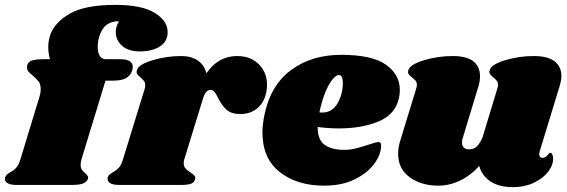

<svg xmlns="http://www.w3.org/2000/svg" viewBox="-66 -759 2327 788"><path d="M622 -627Q622 -589 590.5 -568.5Q559 -548 508 -548Q461 -548 435 -571Q409 -594 409 -628Q409 -649 422 -672Q392 -672 372 -657.5Q352 -643 341 -608Q335 -586 335 -567Q335 -543 343.5 -529.5Q352 -516 368 -516H427Q479 -516 479 -484Q479 -480 477 -472Q471 -450 452.5 -439Q434 -428 397 -428H367L268 -104Q265 -92 265 -83Q265 -70 270 -62.5Q275 -55 284 -48Q291 -41 294 -36.5Q297 -32 295 -25Q290 -12 275 -6Q260 0 229 0H1Q-25 0 -37 -8.5Q-49 -17 -45 -31Q-41 -43 -24 -52Q-9 -60 1 -71Q11 -82 18 -106L96 -362Q101 -377 101 -393Q101 -413 92.5 -424.5Q84 -436 67 -450Q56 -459 50.5 -465.5Q45 -472 45 -481Q44 -500 58.5 -508Q73 -516 114 -516H139Q132 -541 132 -566Q132 -591 141 -618Q160 -669 222.5 -704Q285 -739 408 -739Q515 -739 568.5 -706.5Q622 -674 622 -627Z M1030 -411Q1030 -392 1026 -376Q1016 -335 988 -313Q960 -291 921 -291Q883 -291 863.5 -309Q844 -327 829 -357Q821 -374 814 -382Q807 -390 798 -390Q788 -390 780.5 -382Q773 -374 767 -354L690 -104Q688 -99 688 -89Q688 -76 695.5 -67.5Q703 -59 716 -51Q728 -43 732 -38Q736 -33 735 -25Q733 -12 720.5 -6Q708 0 678 0H422Q396 0 384.5 -8.5Q373 -17 376 -31Q380 -43 397 -52Q412 -60 422 -71Q432 -82 439 -106L528 -395Q530 -400 530 -409Q530 -420 525.5 -426Q521 -432 511 -441Q501 -449 497 -455Q493 -461 496 -471Q502 -494 559 -511.5Q616 -529 678 -529Q719 -529 746 -510.5Q773 -492 781 -458Q829 -529 907 -529Q963 -529 996.5 -495Q1030 -461 1030 -411Z M1575 -390Q1575 -371 1571 -355Q1556 -289 1487.5 -260.5Q1419 -232 1326 -232Q1279 -232 1238 -238Q1237 -186 1266 -165Q1295 -144 1347 -144Q1371 -144 1393 -149.5Q1415 -155 1449 -166Q1477 -176 1487 -176Q1498 -176 1498 -163Q1499 -128 1472 -89.5Q1445 -51 1392 -24Q1339 3 1264 3Q1153 3 1082 -53Q1011 -109 1011 -216Q1011 -246 1019 -286Q1044 -409 1128.5 -471.5Q1213 -534 1334 -534Q1461 -534 1518 -493.5Q1575 -453 1575 -390ZM1256 -297Q1298 -297 1320 -336Q1342 -375 1341 -423Q1340 -451 1325 -451Q1314 -451 1299 -433.5Q1284 -416 1269.5 -381Q1255 -346 1245 -298Q1249 -297 1256 -297Z M2149 -138Q2147 -130 2147 -126Q2147 -119 2150.5 -115Q2154 -111 2160 -111Q2172 -111 2180.5 -121.5Q2189 -132 2192 -132Q2197 -132 2200.5 -125.5Q2204 -119 2204 -110Q2205 -82 2184 -54.5Q2163 -27 2125 -9Q2087 9 2040 9Q1981 9 1946 -15Q1911 -39 1901 -78Q1865 -38 1821.5 -17.5Q1778 3 1733 3Q1663 3 1615.5 -31.5Q1568 -66 1568 -128Q1568 -156 1578 -186L1642 -395Q1645 -404 1645 -410Q1645 -421 1640 -427.5Q1635 -434 1625 -441Q1615 -449 1611 -455Q1607 -461 1610 -471Q1616 -494 1673 -511.5Q1730 -529 1792 -529Q1850 -529 1877 -507Q1904 -485 1904 -447Q1904 -424 1897 -403L1834 -195Q1830 -184 1830 -174Q1830 -160 1838 -153Q1846 -146 1859 -146Q1878 -146 1890 -157Q1902 -168 1914 -194L1975 -395Q1978 -404 1978 -410Q1978 -421 1973 -427.5Q1968 -434 1959 -441Q1949 -449 1945 -455Q1941 -461 1944 -471Q1949 -494 2006 -511.5Q2063 -529 2125 -529Q2183 -529 2210.5 -507Q2238 -485 2238 -448Q2238 -429 2230 -403Z"/></svg>

Font: Shrikhand
Style: Regular
Weight: 400
Italic angle: -14°
Designer: Jonny Pinhorn
Foundry: Jonny Pinhorn
Version: Version 1.001;PS 1.001;hotconv 1.0.88;makeotf.lib2.5.647800